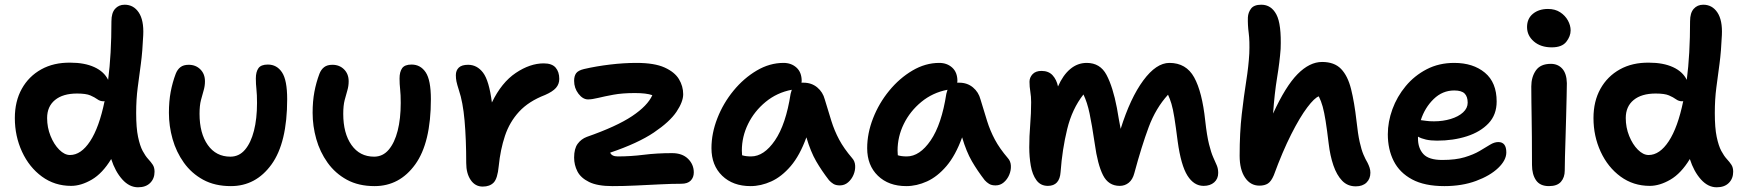

<svg xmlns="http://www.w3.org/2000/svg" viewBox="-20 -780 7412 815"><path d="M282 9Q212 9 158 -30.5Q104 -70 73.5 -136Q43 -202 43 -279Q43 -350 72.5 -403Q102 -456 155 -485.5Q208 -515 279 -514Q339 -514 380.5 -495Q422 -476 439 -441Q446 -495 449.5 -557.5Q453 -620 453 -690Q453 -725 468.5 -742.5Q484 -760 509 -760Q547 -760 569 -727Q591 -694 588 -631Q585 -562 578 -509.5Q571 -457 564.5 -408Q558 -359 558 -300Q558 -237 566 -199Q574 -161 585.5 -139.5Q597 -118 609 -105Q621 -92 628.5 -80.5Q636 -69 636 -51Q636 -22 617.5 -3.5Q599 15 566 15Q529 15 499 -18.5Q469 -52 452 -105Q415 -44 369.5 -17.5Q324 9 282 9ZM180 -279Q180 -239 194.5 -203Q209 -167 231.5 -144.5Q254 -122 277 -122Q324 -122 362.5 -180.5Q401 -239 424 -351L420 -350Q405 -350 393.5 -358.5Q382 -367 363.5 -375Q345 -383 307 -383Q247 -383 213.5 -355.5Q180 -328 180 -279Z M960 10Q892 10 842.5 -17Q793 -44 760.5 -89.5Q728 -135 712.5 -190Q697 -245 697 -301Q697 -350 704.5 -390Q712 -430 726 -467Q733 -485 746 -495Q759 -505 781 -505Q811 -505 830.5 -485.5Q850 -466 850 -435Q850 -415 844.5 -396.5Q839 -378 833 -355Q827 -332 827 -297Q827 -214 862 -164.5Q897 -115 958 -115Q995 -115 1020 -144.5Q1045 -174 1058 -225Q1071 -276 1071 -343Q1071 -379 1068.5 -401Q1066 -423 1066 -447Q1066 -475 1077 -490.5Q1088 -506 1117 -506Q1155 -506 1177 -473Q1199 -440 1199 -359Q1199 -174 1132.5 -82Q1066 10 960 10Z M1570 10Q1502 10 1452.5 -17Q1403 -44 1370.5 -89.5Q1338 -135 1322.5 -190Q1307 -245 1307 -301Q1307 -350 1314.5 -390Q1322 -430 1336 -467Q1343 -485 1356 -495Q1369 -505 1391 -505Q1421 -505 1440.5 -485.5Q1460 -466 1460 -435Q1460 -415 1454.5 -396.5Q1449 -378 1443 -355Q1437 -332 1437 -297Q1437 -214 1472 -164.5Q1507 -115 1568 -115Q1605 -115 1630 -144.5Q1655 -174 1668 -225Q1681 -276 1681 -343Q1681 -379 1678.5 -401Q1676 -423 1676 -447Q1676 -475 1687 -490.5Q1698 -506 1727 -506Q1765 -506 1787 -473Q1809 -440 1809 -359Q1809 -174 1742.5 -82Q1676 10 1570 10Z M2029 12Q1997 12 1978 -16Q1959 -44 1959 -88Q1959 -189 1952 -268Q1945 -347 1928 -397Q1920 -422 1917.5 -434.5Q1915 -447 1915 -461Q1915 -481 1927.5 -493Q1940 -505 1967 -505Q2005 -505 2030.5 -471.5Q2056 -438 2068 -345Q2109 -430 2169.5 -470.5Q2230 -511 2288 -511Q2323 -511 2338.5 -493Q2354 -475 2354 -445Q2354 -423 2340 -407Q2326 -391 2294 -377Q2224 -350 2183.5 -306Q2143 -262 2123.5 -203.5Q2104 -145 2097 -75Q2092 -22 2075.5 -5Q2059 12 2029 12Z M2580 10Q2516 10 2480.5 -7.5Q2445 -25 2431 -52.5Q2417 -80 2417 -111Q2417 -149 2432 -169.5Q2447 -190 2471 -199Q2597 -243 2663 -287Q2729 -331 2749 -376Q2724 -385 2675 -385Q2622 -385 2584 -378Q2546 -371 2519.5 -364.5Q2493 -358 2476 -358Q2454 -358 2435.5 -382Q2417 -406 2417 -437Q2417 -457 2425.5 -469Q2434 -481 2459 -487Q2511 -499 2569.5 -506Q2628 -513 2682 -513Q2758 -513 2801 -493.5Q2844 -474 2862 -444Q2880 -414 2880 -380Q2880 -348 2851.5 -305.5Q2823 -263 2755.5 -217.5Q2688 -172 2570 -132Q2577 -116 2602 -116Q2657 -116 2712.5 -123Q2768 -130 2833 -130Q2876 -130 2900.5 -106Q2925 -82 2925 -48Q2925 -27 2912 -13.5Q2899 0 2872 0Q2833 0 2782.5 2.5Q2732 5 2679.5 7.5Q2627 10 2580 10Z M3166 10Q3091 10 3045.5 -34Q3000 -78 3000 -151Q3000 -214 3025 -278Q3050 -342 3093.5 -395Q3137 -448 3192 -480.5Q3247 -513 3306 -513Q3339 -513 3361 -493Q3383 -473 3383 -436Q3383 -432 3382 -429Q3387 -429 3391 -429Q3425 -429 3449 -409Q3473 -389 3481 -358Q3496 -308 3509 -266.5Q3522 -225 3542 -187.5Q3562 -150 3597 -109Q3609 -96 3610 -76.5Q3611 -57 3603 -38Q3595 -19 3580 -6Q3565 7 3545 7Q3528 7 3517.5 0.5Q3507 -6 3499 -15Q3468 -55 3444.5 -95.5Q3421 -136 3403 -197Q3375 -120 3336.5 -75Q3298 -30 3254 -10Q3210 10 3166 10ZM3129 -141Q3129 -130 3130 -121Q3145 -116 3168 -116Q3223 -116 3269.5 -184Q3316 -252 3336 -382Q3338 -391 3341 -399Q3278 -387 3230 -347.5Q3182 -308 3155.5 -254Q3129 -200 3129 -141Z M3827 10Q3752 10 3706.5 -34Q3661 -78 3661 -151Q3661 -214 3686 -278Q3711 -342 3754.5 -395Q3798 -448 3853 -480.5Q3908 -513 3967 -513Q4000 -513 4022 -493Q4044 -473 4044 -436Q4044 -432 4043 -429Q4048 -429 4052 -429Q4086 -429 4110 -409Q4134 -389 4142 -358Q4157 -308 4170 -266.5Q4183 -225 4203 -187.5Q4223 -150 4258 -109Q4270 -96 4271 -76.5Q4272 -57 4264 -38Q4256 -19 4241 -6Q4226 7 4206 7Q4189 7 4178.5 0.5Q4168 -6 4160 -15Q4129 -55 4105.5 -95.5Q4082 -136 4064 -197Q4036 -120 3997.5 -75Q3959 -30 3915 -10Q3871 10 3827 10ZM3790 -141Q3790 -130 3791 -121Q3806 -116 3829 -116Q3884 -116 3930.5 -184Q3977 -252 3997 -382Q3999 -391 4002 -399Q3939 -387 3891 -347.5Q3843 -308 3816.5 -254Q3790 -200 3790 -141Z M4428 9Q4397 9 4379.5 -15Q4362 -39 4355.5 -76.5Q4349 -114 4349 -155Q4349 -201 4353 -250.5Q4357 -300 4357 -346Q4357 -370 4353.5 -391Q4350 -412 4350 -433Q4350 -451 4363 -465Q4376 -479 4401 -479Q4431 -479 4448 -460.5Q4465 -442 4471 -413Q4492 -461 4523 -487Q4554 -513 4593 -513Q4650 -513 4677 -462Q4704 -411 4721 -322Q4730 -268 4737 -233Q4778 -364 4833 -438.5Q4888 -513 4944 -513Q5015 -513 5049 -451.5Q5083 -390 5096 -267Q5103 -204 5112 -168Q5121 -132 5130 -112Q5139 -92 5145 -78Q5151 -64 5151 -46Q5151 -21 5134 -6Q5117 9 5089 9Q5048 9 5020.5 -34.5Q4993 -78 4979 -180Q4971 -243 4965 -280.5Q4959 -318 4952.5 -339.5Q4946 -361 4938 -378Q4886 -321 4856 -240.5Q4826 -160 4795 -45Q4788 -18 4771.5 -4.5Q4755 9 4733 9Q4685 9 4662 -36.5Q4639 -82 4627 -170Q4615 -251 4605 -298.5Q4595 -346 4579 -379Q4531 -318 4510 -232Q4489 -146 4482 -50Q4478 9 4428 9Z M5326 8Q5288 8 5265 -26Q5242 -60 5242 -119Q5242 -217 5251 -295Q5260 -373 5270 -436Q5280 -499 5283 -553Q5285 -606 5280.5 -640Q5276 -674 5277 -706Q5278 -727 5290.5 -743.5Q5303 -760 5334 -760Q5376 -760 5398 -718.5Q5420 -677 5416 -572Q5412 -517 5401 -450.5Q5390 -384 5384 -298Q5437 -414 5488 -465.5Q5539 -517 5592 -517Q5644 -517 5672.5 -487.5Q5701 -458 5715 -402Q5729 -346 5738 -267Q5744 -211 5751.5 -177.5Q5759 -144 5767.5 -124Q5776 -104 5785 -89Q5790 -79 5793.5 -68.5Q5797 -58 5797 -47Q5797 -21 5780.5 -5Q5764 11 5735 11Q5700 11 5677 -13Q5654 -37 5640 -78Q5626 -119 5620 -170Q5613 -229 5607 -266.5Q5601 -304 5594.5 -327.5Q5588 -351 5578 -371Q5560 -365 5529 -324Q5498 -283 5461 -210Q5424 -137 5387 -36Q5376 -10 5362 -1Q5348 8 5326 8Z M6111 10Q6027 10 5974 -18.5Q5921 -47 5896 -96.5Q5871 -146 5871 -210Q5871 -263 5890.5 -316.5Q5910 -370 5947 -414.5Q5984 -459 6036 -486Q6088 -513 6153 -513Q6233 -513 6283 -471.5Q6333 -430 6333 -349Q6333 -293 6298.5 -256.5Q6264 -220 6206.5 -201.5Q6149 -183 6080 -183Q6053 -183 6033 -187.5Q6013 -192 5999 -200Q5999 -197 5999 -193Q5999 -151 6022 -126Q6045 -101 6102 -101Q6159 -101 6197 -112.5Q6235 -124 6260.5 -139Q6286 -154 6304.5 -165.5Q6323 -177 6340 -177Q6374 -177 6374 -133Q6374 -100 6339.5 -67Q6305 -34 6245.5 -12Q6186 10 6111 10ZM6153 -396Q6103 -396 6065.5 -359.5Q6028 -323 6011 -270Q6021 -269 6034 -267Q6047 -265 6067 -265Q6105 -265 6138 -275Q6171 -285 6190.5 -303Q6210 -321 6210 -344Q6210 -370 6197 -383Q6184 -396 6153 -396Z M6555 10Q6517 10 6500 -15Q6483 -40 6483 -80Q6483 -149 6482.5 -197Q6482 -245 6481.5 -280.5Q6481 -316 6480.5 -347Q6480 -378 6480 -413Q6480 -453 6499.5 -481Q6519 -509 6563 -509Q6593 -509 6611.5 -488.5Q6630 -468 6631 -427Q6631 -406 6630 -369.5Q6629 -333 6628 -288.5Q6627 -244 6625.5 -199Q6624 -154 6623 -116Q6622 -78 6622 -56Q6622 -27 6606 -8.5Q6590 10 6555 10ZM6567 -579Q6520 -579 6491 -604Q6462 -629 6462 -665Q6462 -701 6487 -721.5Q6512 -742 6551 -742Q6581 -742 6602.5 -728Q6624 -714 6635.5 -693Q6647 -672 6647 -651Q6647 -626 6628.5 -602.5Q6610 -579 6567 -579Z M6983 9Q6913 9 6859 -30.5Q6805 -70 6774.5 -136Q6744 -202 6744 -279Q6744 -350 6773.5 -403Q6803 -456 6856 -485.5Q6909 -515 6980 -514Q7040 -514 7081.5 -495Q7123 -476 7140 -441Q7147 -495 7150.5 -557.5Q7154 -620 7154 -690Q7154 -725 7169.5 -742.5Q7185 -760 7210 -760Q7248 -760 7270 -727Q7292 -694 7289 -631Q7286 -562 7279 -509.5Q7272 -457 7265.5 -408Q7259 -359 7259 -300Q7259 -237 7267 -199Q7275 -161 7286.5 -139.5Q7298 -118 7310 -105Q7322 -92 7329.5 -80.5Q7337 -69 7337 -51Q7337 -22 7318.5 -3.5Q7300 15 7267 15Q7230 15 7200 -18.5Q7170 -52 7153 -105Q7116 -44 7070.5 -17.5Q7025 9 6983 9ZM6881 -279Q6881 -239 6895.5 -203Q6910 -167 6932.5 -144.5Q6955 -122 6978 -122Q7025 -122 7063.5 -180.5Q7102 -239 7125 -351L7121 -350Q7106 -350 7094.5 -358.5Q7083 -367 7064.5 -375Q7046 -383 7008 -383Q6948 -383 6914.5 -355.5Q6881 -328 6881 -279Z"/></svg>

Font: Shantell Sans Normal
Style: Regular
Weight: 600
Designer: Stephen Nixon, Anya Danilova, Shantell Martin
Foundry: Arrow Type
Version: Version 1.009;[a7da0bfa3]